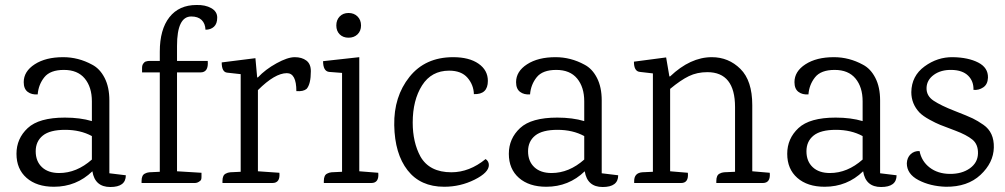

<svg xmlns="http://www.w3.org/2000/svg" viewBox="-20 -733 4024 769"><path d="M484 -31Q484 16 422 16Q360 16 350 -47Q286 15 196 15Q127 15 86.5 -20.5Q46 -56 46 -117Q46 -178 91 -220Q136 -262 240 -262Q301 -262 348 -248V-327Q348 -384 319.5 -418.5Q291 -453 236 -453Q181 -453 157.5 -423.5Q134 -394 131 -355Q107 -353 91 -365Q75 -377 75 -404Q75 -447 119 -475.5Q163 -504 233 -504Q294 -504 349 -474Q380 -458 399 -421Q418 -384 418 -331V-39ZM348 -188Q302 -213 241 -213Q180 -213 151.5 -190Q123 -167 123 -127Q123 -87 148 -63.5Q173 -40 217 -40Q287 -40 348 -94Z M549 -443V-461Q549 -472 554 -478.5Q559 -485 562 -486Q571 -489 577 -489H620V-526Q620 -615 658.5 -664Q697 -713 767 -713Q802 -714 826 -700.5Q850 -687 850 -662.5Q850 -638 837 -626Q824 -614 803 -614Q802 -639 787.5 -653Q773 -667 746 -667Q689 -667 689 -549V-489H812Q816 -443 783 -443H689V-47L787 -41V-24Q787 -12 782 -9Q772 0 760 0H547V-8Q547 -32 561 -38Q568 -42 578 -43L620 -45V-443Z M1225 -448Q1225 -396 1208 -377Q1195 -366 1167 -368Q1167 -440 1129 -440Q1081 -440 1013 -372V-47L1099 -41Q1103 0 1071 0H871V-8Q871 -32 885 -38Q892 -42 902 -43L944 -45V-436L890 -442Q868 -444 868 -483L1003 -500L1010 -423H1013Q1043 -455 1087.5 -479.5Q1132 -504 1160.5 -504Q1189 -504 1207 -490.5Q1225 -477 1225 -448Z M1467 0H1277V-8Q1277 -32 1291 -38Q1298 -42 1308 -43L1350 -45V-441L1298 -445Q1274 -448 1274 -488L1419 -504V-47L1495 -41Q1499 0 1467 0ZM1412 -595.5Q1398 -582 1376 -582Q1354 -582 1340.5 -595.5Q1327 -609 1327 -631Q1327 -653 1340.5 -667Q1354 -681 1376 -681Q1398 -681 1412 -667Q1426 -653 1426 -631Q1426 -609 1412 -595.5Z M1795 -504Q1859 -504 1896.5 -478Q1934 -452 1934 -409Q1934 -354 1878 -356Q1877 -393 1852.5 -421.5Q1828 -450 1779 -450Q1708 -450 1670.5 -391Q1633 -332 1633 -242Q1633 -163 1664 -106Q1700 -43 1788 -43Q1860 -43 1925 -96Q1938 -87 1938 -72Q1938 -42 1881 -13.5Q1824 15 1759 15Q1664 15 1612.5 -51Q1561 -117 1559 -231.5Q1557 -346 1620 -425Q1683 -504 1795 -504Z M2456 -31Q2456 16 2394 16Q2332 16 2322 -47Q2258 15 2168 15Q2099 15 2058.5 -20.5Q2018 -56 2018 -117Q2018 -178 2063 -220Q2108 -262 2212 -262Q2273 -262 2320 -248V-327Q2320 -384 2291.5 -418.5Q2263 -453 2208 -453Q2153 -453 2129.5 -423.5Q2106 -394 2103 -355Q2079 -353 2063 -365Q2047 -377 2047 -404Q2047 -447 2091 -475.5Q2135 -504 2205 -504Q2266 -504 2321 -474Q2352 -458 2371 -421Q2390 -384 2390 -331V-39ZM2320 -188Q2274 -213 2213 -213Q2152 -213 2123.5 -190Q2095 -167 2095 -127Q2095 -87 2120 -63.5Q2145 -40 2189 -40Q2259 -40 2320 -94Z M3035 0H2849V-8Q2849 -32 2863 -38Q2870 -42 2880 -43L2924 -45V-304Q2924 -444 2813 -444Q2772 -444 2739 -428Q2706 -412 2664 -377V-47L2735 -41Q2739 0 2708 0H2520V-8Q2520 -40 2552 -43L2595 -45V-439L2543 -445Q2519 -447 2519 -486L2648 -503L2661 -427H2664Q2745 -504 2831 -504Q2898 -504 2945.5 -457Q2993 -410 2993 -312V-47L3063 -41Q3067 0 3035 0Z M3571 -31Q3571 16 3509 16Q3447 16 3437 -47Q3373 15 3283 15Q3214 15 3173.5 -20.5Q3133 -56 3133 -117Q3133 -178 3178 -220Q3223 -262 3327 -262Q3388 -262 3435 -248V-327Q3435 -384 3406.5 -418.5Q3378 -453 3323 -453Q3268 -453 3244.5 -423.5Q3221 -394 3218 -355Q3194 -353 3178 -365Q3162 -377 3162 -404Q3162 -447 3206 -475.5Q3250 -504 3320 -504Q3381 -504 3436 -474Q3467 -458 3486 -421Q3505 -384 3505 -331V-39ZM3435 -188Q3389 -213 3328 -213Q3267 -213 3238.5 -190Q3210 -167 3210 -127Q3210 -87 3235 -63.5Q3260 -40 3304 -40Q3374 -40 3435 -94Z M3937 -422Q3936 -395 3918 -383Q3900 -371 3879 -373Q3880 -408 3857.5 -430Q3835 -452 3792 -453Q3749 -454 3720.5 -433.5Q3692 -413 3691 -381Q3690 -349 3719.5 -329.5Q3749 -310 3803 -289Q3857 -268 3876.5 -258.5Q3896 -249 3919 -233Q3962 -203 3960.5 -142Q3959 -81 3907 -32.5Q3855 16 3768 15Q3706 13 3659 -11.5Q3612 -36 3612 -79Q3613 -102 3627.5 -115.5Q3642 -129 3663 -128Q3671 -87 3703.5 -62Q3736 -37 3784 -36.5Q3832 -36 3864 -58.5Q3896 -81 3897 -118Q3898 -155 3874.5 -174Q3851 -193 3807 -209.5Q3763 -226 3745.5 -233Q3728 -240 3702.5 -254Q3677 -268 3663 -282Q3630 -317 3630 -364Q3631 -429 3683 -467Q3735 -505 3796.5 -504Q3858 -503 3898 -482.5Q3938 -462 3937 -422Z"/></svg>

Font: Karma
Style: Regular
Weight: 400
Designer: Joana Correia
Foundry: Indian Type Foundry
Version: Version 1.202;PS 1.0;hotconv 1.0.78;makeotf.lib2.5.61930; tt